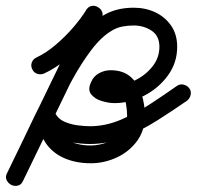

<svg xmlns="http://www.w3.org/2000/svg" viewBox="-54 -392 664 648"><path d="M55 -158Q49 -170 53.5 -181.5Q58 -193 69 -198Q101 -213 132.5 -239.5Q164 -266 191 -297Q218 -328 237 -358Q244 -370 255.5 -372Q267 -374 276 -368Q286 -363 290.5 -352.5Q295 -342 289 -329Q223 -192 156.5 -55.5Q90 81 24 218Q17 232 5.5 234.5Q-6 237 -16 232Q-26 227 -31.5 216Q-37 205 -30 192Q-12 156 5.5 119.5Q23 83 40 47Q65 -6 91.5 -58Q118 -110 147 -160Q175 -211 208.5 -258Q242 -305 287.5 -335.5Q333 -366 397 -366Q437 -366 470 -350.5Q503 -335 523.5 -305.5Q544 -276 544 -234Q544 -180 512.5 -137Q481 -94 432.5 -69Q384 -44 332 -44Q313 -44 289.5 -51Q266 -58 253.5 -74Q241 -90 254 -116Q262 -135 280.5 -145Q299 -155 319 -155Q362 -155 387.5 -132Q413 -109 424 -74Q435 -39 435 -2Q435 48 408.5 84Q382 120 340 139.5Q298 159 252 159Q203 159 163.5 142Q124 125 100.5 91Q77 57 77 5Q77 -6 83.5 -13.5Q90 -21 99 -23Q109 -25 118.5 -22Q128 -19 133 -9Q143 10 164 19Q185 28 208.5 31Q232 34 250 34Q302 34 354 12Q406 -10 454 -41.5Q502 -73 543 -102Q553 -109 565 -106.5Q577 -104 585 -94Q592 -84 589.5 -72Q587 -60 577 -52Q531 -20 477.5 14Q424 48 366.5 71Q309 94 250 94Q219 94 186 88Q153 82 124.5 66Q96 50 80 20Q75 10 83 2Q91 -6 103 -9Q115 -12 126 -9Q137 -6 137 5Q137 58 170.5 78.5Q204 99 252 99Q281 99 309.5 87.5Q338 76 356.5 53.5Q375 31 375 -2Q375 -21 371 -42.5Q367 -64 355 -79.5Q343 -95 319 -95Q316 -95 312.5 -94Q309 -93 308 -91Q308 -91 309 -92Q311 -103 305 -106Q299 -109 310 -107Q320 -104 332 -104Q367 -104 402 -121Q437 -138 460.5 -167.5Q484 -197 484 -234Q484 -271 457.5 -288.5Q431 -306 397 -306Q378 -306 359.5 -302.5Q341 -299 324 -289Q288 -268 254 -223Q220 -178 190 -123Q160 -68 136 -15.5Q112 37 94 73Q60 144 24 218Q18 232 6 234.5Q-6 237 -16 232Q-26 227 -31.5 216Q-37 205 -30 192Q36 55 102.5 -81.5Q169 -218 235 -355Q241 -368 253 -369.5Q265 -371 275 -366Q285 -360 290 -349Q295 -338 288 -326Q266 -291 235 -255.5Q204 -220 168 -190.5Q132 -161 95 -144Q83 -139 71.5 -143Q60 -147 55 -158Z"/></svg>

Font: FRB American Cursive Guidelines
Style: Bold Italic
Weight: 700
Italic angle: -25°
Version: Version 2.0;Modular Font Editor K font №1